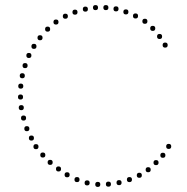

<svg xmlns="http://www.w3.org/2000/svg" viewBox="-20 -732 738 758"><path d="M646 -144Q636 -144 636 -154Q636 -164 646 -164Q656 -164 656 -154Q656 -144 646 -144ZM623 -109Q613 -109 613 -119Q613 -129 623 -129Q633 -129 633 -119Q633 -109 623 -109ZM596 -80Q586 -80 586 -90Q586 -100 596 -100Q606 -100 606 -90Q606 -80 596 -80ZM565 -52Q555 -52 555 -62Q555 -72 565 -72Q575 -72 575 -62Q575 -52 565 -52ZM530 -30Q520 -30 520 -40Q520 -50 530 -50Q540 -50 540 -40Q540 -30 530 -30ZM491 -13Q481 -13 481 -23Q481 -33 491 -33Q501 -33 501 -23Q501 -13 491 -13ZM450 -1Q440 -1 440 -11Q440 -21 450 -21Q460 -21 460 -11Q460 -1 450 -1ZM408 5Q398 5 398 -5Q398 -15 408 -15Q418 -15 418 -5Q418 5 408 5ZM366 6Q356 6 356 -4Q356 -14 366 -14Q376 -14 376 -4Q376 6 366 6ZM324 0Q314 0 314 -10Q314 -20 324 -20Q334 -20 334 -10Q334 0 324 0ZM284 -13Q274 -13 274 -23Q274 -33 284 -33Q294 -33 294 -23Q294 -13 284 -13ZM245 -32Q235 -32 235 -42Q235 -52 245 -52Q255 -52 255 -42Q255 -32 245 -32ZM61 -339Q51 -339 51 -349Q51 -359 61 -359Q71 -359 71 -349Q71 -339 61 -339ZM64 -297Q54 -297 54 -307Q54 -317 64 -317Q74 -317 74 -307Q74 -297 64 -297ZM73 -256Q63 -256 63 -266Q63 -276 73 -276Q83 -276 83 -266Q83 -256 73 -256ZM86 -214Q76 -214 76 -224Q76 -234 86 -234Q96 -234 96 -224Q96 -214 86 -214ZM104 -177Q94 -177 94 -187Q94 -197 104 -197Q114 -197 114 -187Q114 -177 104 -177ZM122 -143Q112 -143 112 -153Q112 -163 122 -163Q132 -163 132 -153Q132 -143 122 -143ZM149 -110Q139 -110 139 -120Q139 -130 149 -130Q159 -130 159 -120Q159 -110 149 -110ZM178 -81Q168 -81 168 -91Q168 -101 178 -101Q188 -101 188 -91Q188 -81 178 -81ZM211 -55Q201 -55 201 -65Q201 -75 211 -75Q221 -75 221 -65Q221 -55 211 -55ZM632 -564Q642 -564 642 -554Q642 -544 632 -544Q622 -544 622 -554Q622 -564 632 -564ZM610 -598Q620 -598 620 -588Q620 -578 610 -578Q600 -578 600 -588Q600 -598 610 -598ZM583 -630Q593 -630 593 -620Q593 -610 583 -610Q573 -610 573 -620Q573 -630 583 -630ZM552 -658Q562 -658 562 -648Q562 -638 552 -638Q542 -638 542 -648Q542 -658 552 -658ZM515 -679Q525 -679 525 -669Q525 -659 515 -659Q505 -659 505 -669Q505 -679 515 -679ZM477 -695Q487 -695 487 -685Q487 -675 477 -675Q467 -675 467 -685Q467 -695 477 -695ZM438 -707Q448 -707 448 -697Q448 -687 438 -687Q428 -687 428 -697Q428 -707 438 -707ZM398 -712Q408 -712 408 -702Q408 -692 398 -692Q388 -692 388 -702Q388 -712 398 -712ZM357 -712Q367 -712 367 -702Q367 -692 357 -692Q347 -692 347 -702Q347 -712 357 -712ZM317 -706Q327 -706 327 -696Q327 -686 317 -686Q307 -686 307 -696Q307 -706 317 -706ZM276 -694Q286 -694 286 -684Q286 -674 276 -674Q266 -674 266 -684Q266 -694 276 -694ZM238 -678Q248 -678 248 -668Q248 -658 238 -658Q228 -658 228 -668Q228 -678 238 -678ZM62 -402Q72 -402 72 -392Q72 -382 62 -382Q52 -382 52 -392Q52 -402 62 -402ZM68 -443Q78 -443 78 -433Q78 -423 68 -423Q58 -423 58 -433Q58 -443 68 -443ZM79 -483Q89 -483 89 -473Q89 -463 79 -463Q69 -463 69 -473Q69 -483 79 -483ZM94 -523Q104 -523 104 -513Q104 -503 94 -503Q84 -503 84 -513Q84 -523 94 -523ZM114 -559Q124 -559 124 -549Q124 -539 114 -539Q104 -539 104 -549Q104 -559 114 -559ZM138 -593Q148 -593 148 -583Q148 -573 138 -573Q128 -573 128 -583Q128 -593 138 -593ZM168 -627Q178 -627 178 -617Q178 -607 168 -607Q158 -607 158 -617Q158 -627 168 -627ZM201 -655Q211 -655 211 -645Q211 -635 201 -635Q191 -635 191 -645Q191 -655 201 -655Z"/></svg>

Font: Raleway Dots
Style: Regular
Weight: 400
Designer: Matt McInerney, Pablo Impallari, Rodrigo Fuenzalida, Brenda Gallo
Foundry: Matt McInerney, Pablo Impallari, Rodrigo Fuenzalida, Brenda Gallo
Version: Version 1.000